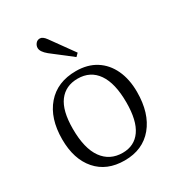

<svg xmlns="http://www.w3.org/2000/svg" viewBox="-184 -879 928 1008"><g transform="rotate(-30 279.5 -375.0)"><path d="M277 14Q169 14 108 -56Q47 -126 47 -246Q47 -373 111 -447Q175 -521 288 -521Q358 -521 408 -489.5Q458 -458 485 -400.5Q512 -343 512 -266Q512 -137 449.5 -61.5Q387 14 277 14ZM288 -26Q359 -26 397.5 -81Q436 -136 436 -246Q436 -362 394.5 -422Q353 -482 276 -482Q203 -482 163 -429Q123 -376 123 -266Q123 -147 166.5 -86.5Q210 -26 288 -26ZM328 -583 208 -676Q175 -703 175 -726Q175 -740 184.5 -752Q194 -764 210 -764Q227 -764 245 -739L345 -600Z"/></g></svg>

Font: Literata 36pt Light
Style: Regular
Weight: 300
Designer: Latin by Veronika Burian and Jose Scaglione. Greek by Irene Vlachou. Cyrillic by Vera Evstafieva.
Foundry: TypeTogether
Version: Version 3.002